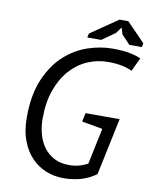

<svg xmlns="http://www.w3.org/2000/svg" viewBox="-95 -940 803 1021"><g transform="rotate(10 306.5 -429.0)"><path d="M375 -349H491H559L494 -41Q423 12 318 12Q268 12 223.5 -6Q179 -24 145 -59.5Q111 -95 91 -148Q71 -201 71 -272Q71 -395 107 -479Q143 -563 199.5 -614.5Q256 -666 324 -689Q392 -712 456 -712Q513 -712 550.5 -704.5Q588 -697 611 -686L576 -613Q556 -624 522.5 -631Q489 -638 447 -638Q389 -638 336.5 -615.5Q284 -593 243.5 -548Q203 -503 179 -436.5Q155 -370 155 -282Q155 -237 166 -197Q177 -157 199.5 -127Q222 -97 255.5 -79.5Q289 -62 335 -62Q367 -62 390 -68.5Q413 -75 436 -87L477 -282L365 -302ZM466 -870H514L613 -768L609 -747H541L495 -796L485 -831L460 -797L389 -747H314L319 -769Z"/></g></svg>

Font: PT Sans
Style: Italic
Weight: 400
Italic angle: -12°
Designer: A.Korolkova, O.Umpeleva, V.Yefimov
Foundry: ParaType Ltd
Version: Version 2.003W OFL